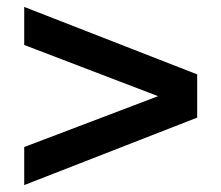

<svg xmlns="http://www.w3.org/2000/svg" viewBox="-20 -519 640 555"><path d="M50 16V-94L437 -241L50 -389V-499L550 -304V-179Z"/></svg>

Font: Zen Kaku Gothic New Black
Style: Regular
Weight: 900
Designer: Yoshimichi Ohira
Foundry: Positype
Version: Version 1.001